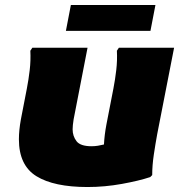

<svg xmlns="http://www.w3.org/2000/svg" viewBox="-20 -740 732 772"><path d="M56 -180Q56 -198 58 -218Q60 -238 64 -260L88 -384Q95 -420 99.5 -458.5Q104 -497 102 -536L110 -548H332L276 -260Q274 -248 273 -237.5Q272 -227 272 -220Q272 -193 287.5 -172.5Q303 -152 348 -152Q361 -152 373.5 -154Q386 -156 398 -159Q400 -198 408 -240L436 -384Q443 -420 447.5 -458.5Q452 -497 450 -536L458 -548H680L612 -200Q605 -162 598.5 -118.5Q592 -75 592 -36L584 -28Q539 -13 470 -0.5Q401 12 332 12Q197 12 126.5 -31.5Q56 -75 56 -180ZM265 -720H605L585 -616H245Z"/></svg>

Font: Kufam Black
Style: Italic
Weight: 900
Italic angle: -11°
Designer: Artur Schmal
Foundry: Original Type
Version: Version 1.301; ttfautohint (v1.8.3)